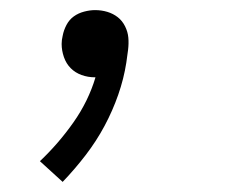

<svg xmlns="http://www.w3.org/2000/svg" viewBox="-20 -145 490 380"><path d="M104 215 59 174Q96 139 125.5 97Q155 55 169 8H168Q154 8 141.5 3.5Q129 -1 120 -10Q111 -19 106.5 -32Q102 -45 102 -58Q102 -62 102.5 -66Q103 -70 104 -74Q106 -85 111.5 -95.5Q117 -106 126 -112.5Q135 -119 146.5 -122Q158 -125 168 -125Q181 -125 192.5 -121.5Q204 -118 213 -111Q222 -104 227.5 -93Q233 -82 234 -70.5Q235 -59 233.5 -46.5Q232 -34 230 -21Q225 11 214 42.5Q203 74 187 104Q171 134 149.5 162Q128 190 104 215Z"/></svg>

Font: Iosevka Etoile Light
Style: Italic
Weight: 300
Italic angle: -9°
Designer: Belleve Invis
Foundry: Belleve Invis
Version: Version 22.1.2; ttfautohint (v1.8.4)